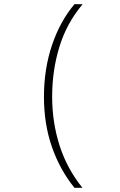

<svg xmlns="http://www.w3.org/2000/svg" viewBox="-20 -734 570 913"><path d="M334 159Q265 74 227 -35Q189 -144 189 -274Q189 -405 227 -518.5Q265 -632 334 -714H373Q297 -624 262.5 -511.5Q228 -399 228 -275Q228 -152 263.5 -41.5Q299 69 372 159Z"/></svg>

Font: Noto Sans Mono Condensed ExtraLight
Style: Regular
Weight: 200
Width: 3
Designer: Monotype Design Team
Foundry: Monotype Imaging Inc.
Version: Version 2.014; ttfautohint (v1.8.4.7-5d5b)